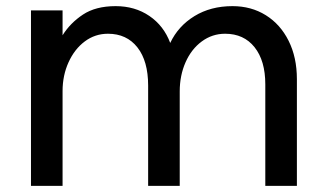

<svg xmlns="http://www.w3.org/2000/svg" viewBox="-20 -523 1054 626"><path d="M184 -489V-408Q209 -448 250.5 -475.5Q292 -503 357 -503Q420 -503 467 -471Q514 -439 535 -383Q561 -438 614 -470.5Q667 -503 738 -503Q799 -503 846.5 -473.5Q894 -444 921 -390Q948 -336 948 -265V83H845V-248Q845 -325 810 -369Q775 -413 714 -413Q672 -413 638 -388Q604 -363 585 -320Q566 -277 566 -225V83H463V-244Q463 -324 428 -368.5Q393 -413 332 -413Q290 -413 256.5 -388Q223 -363 203.5 -320Q184 -277 184 -226V83H81V-489Z"/></svg>

Font: Gmarket Sans TTF Medium
Style: Regular
Weight: 500
Designer: Creative Director : Sungho Lee; Art Director : Kiwoong Choi; Project Manager : Sori Yang, Jongwook Yoon; Font Designer :
Foundry: Sandoll Inc.
Version: Version 1.000;hotconv 1.0.109;makeotfexe 2.5.65596